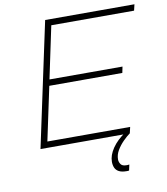

<svg xmlns="http://www.w3.org/2000/svg" viewBox="-95 -767 910 1046"><g transform="rotate(-10 360.0 -244.0)"><path d="M79 0 226 -688H720L712 -654H254L193 -365H597L590 -331H186L123 -34H581L573 0ZM519 200Q494 200 478.5 192Q463 184 456.5 169.5Q450 155 450 136Q450 100 476 61.5Q502 23 551 -10L573 0Q556 12 535 33Q514 54 499.5 78.5Q485 103 485 129Q485 143 493.5 155.5Q502 168 524 168Q527 168 530.5 168Q534 168 541 167L534 199Q529 200 526.5 200Q524 200 519 200Z"/></g></svg>

Font: Saira Expanded Thin
Style: Italic
Weight: 250
Width: 7
Italic angle: -12°
Designer: Hector Gatti with collaboration of the Omnibus-Type team
Foundry: Omnibus-Type
Version: Version 1.101